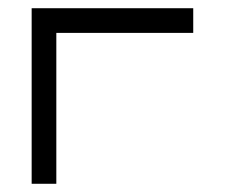

<svg xmlns="http://www.w3.org/2000/svg" viewBox="-20 -496 580 467"><path d="M117 -49H57V-476H450V-416H117Z"/></svg>

Font: ibm3270
Style: Regular
Weight: 400
Monospace: yes
Version: Version 2.0.3